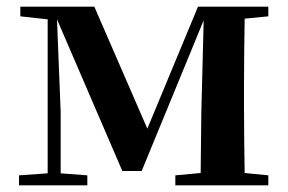

<svg xmlns="http://www.w3.org/2000/svg" viewBox="-20 -556 863 576"><path d="M123 0H242V-30L162 -36V-220L151 -498L347 -43H405L591 -495L584 -218L582 -37L506 -30V0H785V-30L714 -37C713 -94 712 -179 712 -235V-301C712 -356 713 -442 714 -500L785 -507V-536H574L422 -170L263 -536H41V-507L123 -498V-36L37 -30V0Z"/></svg>

Font: Noto Serif CJK HK
Style: Bold
Weight: 700
Designer: Ryoko NISHIZUKA 西塚涼子 (kana & ideographs); Frank Grießhammer (Latin, Greek & Cyrillic); Wenlong ZHANG 张文龙 (bopomofo); San
Foundry: Adobe
Version: Version 2.001;hotconv 1.1.0;makeotfexe 2.6.0